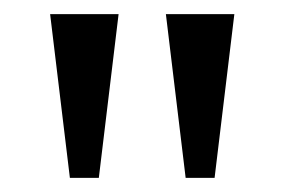

<svg xmlns="http://www.w3.org/2000/svg" viewBox="-20 -734 403 272"><path d="M79 -482 51 -714H148L120 -482ZM243 -482 215 -714H312L284 -482Z"/></svg>

Font: Noto Serif Georgian Condensed
Style: Regular
Weight: 400
Width: 3
Designer: Monotype Design Team, Akaki Razmadze
Foundry: Google LLC
Version: Version 2.003; ttfautohint (v1.8.4.7-5d5b)